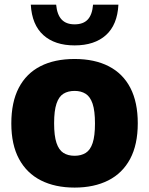

<svg xmlns="http://www.w3.org/2000/svg" viewBox="-20 -818 659 848"><path d="M309.5 10.5Q223.5 10.5 160.8 -21.2Q98 -53 64 -116Q30 -179 30 -272.5Q30 -367 63 -430.2Q96 -493.5 158.5 -525.5Q221 -557.5 309.5 -557.5Q398 -557.5 460.5 -525.2Q523 -493 555.8 -429.8Q588.5 -366.5 588.5 -273.5Q588.5 -179.5 554.8 -116.2Q521 -53 458.2 -21.2Q395.5 10.5 309.5 10.5ZM309.5 -130Q338.5 -130 358.8 -142.8Q379 -155.5 389.2 -186.5Q399.5 -217.5 399.5 -272.5Q399.5 -328.5 389 -359.8Q378.5 -391 358.2 -403.8Q338 -416.5 309.5 -416.5Q280.5 -416.5 260.2 -404Q240 -391.5 229.5 -360.2Q219 -329 219 -273.5Q219 -218 229.5 -186.8Q240 -155.5 260 -142.8Q280 -130 309.5 -130ZM309.5 -617.5Q222 -617.5 171.5 -663Q121 -708.5 116 -797.5H228Q232 -753.5 252 -732Q272 -710.5 309.5 -710.5Q348 -710.5 367.8 -732Q387.5 -753.5 391 -797.5H503Q498.5 -708.5 448 -663Q397.5 -617.5 309.5 -617.5Z"/></svg>

Font: Encode Sans Condensed Thin ExtraBold
Style: Regular
Weight: 800
Version: Version 3.002